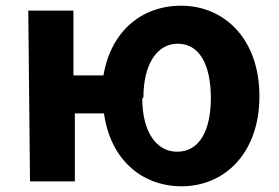

<svg xmlns="http://www.w3.org/2000/svg" viewBox="-20 -595 977 672"><path d="M85 40H242V-198H344C366 -39 474 57 616 57C766 57 888 -59 888 -258C888 -459 765 -575 614 -575C475 -575 368 -485 342 -331H237V-558H79ZM482 -254C482 -368 528 -442 602 -442C679 -442 718 -367 718 -252C718 -138 678 -64 600 -64C525 -64 478 -137 478 -250Z"/></svg>

Font: GenEiGothic-pro-Regular
Style: Bold
Weight: 700
Designer: Ryoko NISHIZUKA (kana & ideographs); Paul D. Hunt (Latin, Greek & Cyrillic); Wenlong ZHANG (bopomofo); Sandoll Communica
Foundry: Adobe Systems Incorporated; o_tamon
Version: Version 1.000.140830